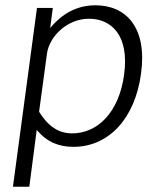

<svg xmlns="http://www.w3.org/2000/svg" viewBox="-20 -546 604 727"><path d="M29 161H91L119 -54C159 -7 204 10 258 10C391 10 491 -96 514 -267C538 -440 459 -526 341 -526C244 -526 191 -464 170 -440L180 -516H120ZM253 -41C199 -41 160 -71 128 -123L158 -344C167 -407 233 -475 317 -475C402 -475 470 -412 450 -264C431 -121 350 -41 253 -41Z"/></svg>

Font: United Sans ExtraLight
Style: Italic
Weight: 200
Italic angle: -8°
Designer: Pablo Impallari, Rodrigo Fuenzalida (Modified by Dan O. Williams)
Version: Version 1.000;PS 001.000;hotconv 1.0.88;makeotf.lib2.5.64775